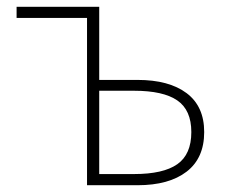

<svg xmlns="http://www.w3.org/2000/svg" viewBox="-20 -547 672 567"><path d="M273 -527V-311H386Q479 -311 531 -272Q583 -233 583 -157Q583 -80 531 -40Q479 0 386 0H237V-494H29V-527ZM273 -279V-33H376Q462 -33 503.5 -62Q545 -91 545 -157Q545 -222 503.5 -250.5Q462 -279 376 -279Z"/></svg>

Font: Kinto Sans Thin
Style: Regular
Weight: 100
Designer: Authors: Ryoko NISHIZUKA  (kana & ideographs); Paul D. Hunt (Latin, Greek & Cyrillic); Wenlong ZHANG  (bopomofo); Sandol
Foundry: Adobe Systems Incorporated, ookami Inc.
Version: Version 0.001